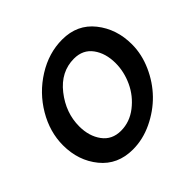

<svg xmlns="http://www.w3.org/2000/svg" viewBox="-176 -896 1081 1081"><g transform="rotate(-45 364.5 -355.0)"><path d="M37 -290Q37 -396 95 -494.5Q153 -593 250.5 -654Q348 -715 455 -715Q575 -715 644.5 -627.5Q714 -540 714 -418Q714 -339 679.5 -261.5Q645 -184 588.5 -126Q532 -68 455.5 -31.5Q379 5 299 5Q178 5 107.5 -81.5Q37 -168 37 -290ZM574 -408Q574 -487 535.5 -539.5Q497 -592 426 -592Q321 -592 249 -500.5Q177 -409 177 -301Q177 -223 216 -170Q255 -117 326 -117Q396 -117 454.5 -162.5Q513 -208 543.5 -274Q574 -340 574 -408Z"/></g></svg>

Font: Raleway-v4020
Style: Bold Italic
Weight: 700
Italic angle: -12°
Designer: Matt McInerney, Pablo Impallari, Rodrigo Fuenzalida
Foundry: Matt McInerney, Pablo Impallari, Rodrigo Fuenzalida
Version: Version 4.020;PS 004.020;hotconv 1.0.88;makeotf.lib2.5.64775